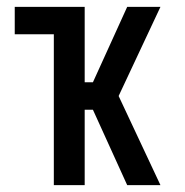

<svg xmlns="http://www.w3.org/2000/svg" viewBox="-20 -540 540 560"><path d="M137 0V-440H23V-520H227V-300H251L351 -520H448L326 -260L448 0H351L251 -220H227V0Z"/></svg>

Font: Iosevka SS10 Medium
Style: Regular
Weight: 500
Monospace: yes
Designer: Belleve Invis
Foundry: Belleve Invis
Version: Version 28.0.6; ttfautohint (v1.8.4)